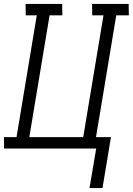

<svg xmlns="http://www.w3.org/2000/svg" viewBox="-33 -755 675 976"><path d="M422 201 456 0H-12L-13 -58H51L154 -677H98L97 -735H283L284 -677H219L116 -58H390L493 -677H436L435 -735H621L622 -677H558L455 -58H531L488 201Z"/></svg>

Font: Iosevka Etoile Light
Style: Italic
Weight: 300
Italic angle: -9°
Designer: Belleve Invis
Foundry: Belleve Invis
Version: Version 22.1.2; ttfautohint (v1.8.4)